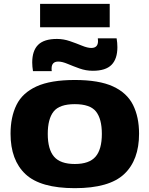

<svg xmlns="http://www.w3.org/2000/svg" viewBox="-20 -971 779 1001"><path d="M35 -274Q35 -361 66 -424Q97 -487 170.5 -520.5Q244 -554 370 -554Q496 -554 569 -520.5Q642 -487 673.5 -424Q705 -361 705 -274Q705 -136 627 -63Q549 10 370 10Q191 10 113 -63Q35 -136 35 -274ZM229 -273Q229 -192 262 -154Q295 -116 370 -116Q445 -116 478 -154Q511 -192 511 -273Q511 -351 480.5 -389.5Q450 -428 370 -428Q290 -428 259.5 -389.5Q229 -351 229 -273ZM152 -600Q150 -612 149 -623.5Q148 -635 148 -645Q148 -707 179 -737.5Q210 -768 277 -768Q311 -768 344.5 -756.5Q378 -745 407 -733Q436 -721 456 -721Q491 -721 491 -757Q491 -765 490 -771H588Q592 -748 592 -725Q592 -664 561.5 -633Q531 -602 464 -602Q428 -602 394.5 -614Q361 -626 332.5 -638Q304 -650 284 -650Q249 -650 249 -614Q249 -611 249 -607Q249 -603 250 -600ZM189 -829V-951H552V-829Z"/></svg>

Font: Georama Extended
Style: Bold
Weight: 700
Width: 7
Designer: Jean-Baptiste Levee
Foundry: Production Type
Version: Version 1.000